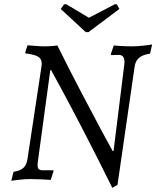

<svg xmlns="http://www.w3.org/2000/svg" viewBox="-20 -858 749 920"><path d="M709 -645 699 -601Q665 -596 647 -581.5Q629 -567 625 -538L543 28L518 42Q450 -96 385 -221.5Q320 -347 278 -424.5Q236 -502 225 -522H221L161 -81Q160 -76 160 -67Q160 -53 166 -47.5Q172 -42 186 -42H235L237 -39L223 4Q213 3 181 1.5Q149 0 123 0Q100 0 71.5 3.5Q43 7 34 8L45 -35Q76 -39 92 -53.5Q108 -68 112 -98L179 -541Q180 -545 180 -553Q180 -576 162.5 -586.5Q145 -597 102 -602L101 -607L112 -641Q121 -640 149 -638Q177 -636 193 -636Q212 -636 231 -637.5Q250 -639 255 -640Q313 -523 372 -410.5Q431 -298 470 -225.5Q509 -153 520 -134H524L576 -552Q580 -595 549 -595L513 -594L511 -598L525 -640Q534 -639 560.5 -637.5Q587 -636 614 -636Q639 -636 669.5 -639.5Q700 -643 709 -645ZM404 -704H391L271 -815L287 -837L297 -838L406 -773L531 -838L540 -837L552 -815Z"/></svg>

Font: Alegreya SC
Style: Italic
Weight: 400
Italic angle: -7°
Designer: Juan Pablo del Peral
Foundry: Huerta Tipografica
Version: Version 2.007; ttfautohint (v1.6)